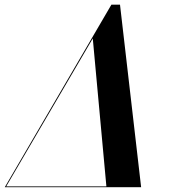

<svg xmlns="http://www.w3.org/2000/svg" viewBox="-61 -784 734 804"><path d="M441.5 -764.5H405.5L-41 0H530ZM327.5 -623 384.5 -3.5H-35Z"/></svg>

Font: Bodoni* 48pt Medium
Style: Italic
Weight: 500
Italic angle: -13°
Version: Version 2.3